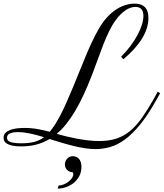

<svg xmlns="http://www.w3.org/2000/svg" viewBox="-20 -806 922 1082"><path d="M662.6 -486.8Q691.4 -515.1 714.6 -546.1Q737.8 -577.1 754.2 -607.4Q770.5 -637.7 779.3 -665.5Q788.1 -693.4 788.1 -716.3Q788.1 -726.1 786.1 -735.4Q784.2 -744.6 779.1 -751.7Q773.9 -758.8 765.4 -762.9Q756.8 -767.1 743.7 -767.1Q715.8 -767.1 687.3 -748Q658.7 -729 632.3 -692.9Q611.8 -665 595 -630.1Q578.1 -595.2 562.5 -555.7Q546.9 -516.1 531.7 -473.1Q516.6 -430.2 499.5 -386.2Q475.6 -324.7 451.9 -273.4Q428.2 -222.2 403.6 -180.7Q378.9 -139.2 353.3 -107.2Q327.6 -75.2 299.8 -51.8Q323.2 -44.9 351.8 -37.8Q380.4 -30.8 411.6 -24.9Q442.9 -19 475.1 -15.1Q507.3 -11.2 539.1 -11.2Q595.2 -11.2 637.2 -25.4Q679.2 -39.6 713.9 -68.6Q748.5 -97.7 779.5 -141.4Q810.5 -185.1 844.2 -244.6L869.1 -289.6L882.3 -280.3L856.9 -235.4Q810.5 -153.3 767.1 -100.8Q723.6 -48.3 681.9 -18.3Q640.1 11.7 599.4 22.9Q558.6 34.2 517.6 34.2Q489.7 34.2 458.3 29.3Q426.8 24.4 393.8 16.4Q360.8 8.3 326.7 -2Q292.5 -12.2 259.3 -22.5Q223.1 -1 184.1 9Q145 19 100.1 19Q69.3 19 50 14.9Q30.8 10.7 19.5 3.9Q8.3 -2.9 4.2 -11.7Q0 -20.5 0 -29.3Q0 -46.9 11.2 -57.6Q22.5 -68.4 39.6 -74.5Q56.6 -80.6 77.1 -82.8Q97.7 -85 116.2 -85Q156.7 -85 193.1 -78.4Q229.5 -71.8 260.3 -63.5Q275.4 -81.1 290.3 -104.5Q305.2 -127.9 321 -158.4Q336.9 -189 354 -227.3Q371.1 -265.6 390.6 -312.5Q421.4 -385.7 446 -448Q470.7 -510.3 494.1 -561Q517.6 -611.8 541.7 -652.1Q565.9 -692.4 596.2 -721.7Q629.9 -754.4 666.5 -770Q703.1 -785.6 737.3 -785.6Q760.3 -785.6 775.6 -779.3Q791 -772.9 800 -762Q809.1 -751 812.7 -736.3Q816.4 -721.7 816.4 -704.6Q816.4 -647 780 -588.1Q743.7 -529.3 674.8 -471.7ZM100.6 1.5Q141.1 1.5 171.4 -5.9Q201.7 -13.2 228 -32.7Q211.9 -37.6 194.1 -42.7Q176.3 -47.9 157.2 -52Q138.2 -56.2 118.9 -58.8Q99.6 -61.5 81.1 -61.5Q52.2 -61.5 35.9 -54Q19.5 -46.4 19.5 -29.3Q19.5 -22.9 22.7 -17.3Q25.9 -11.7 34.7 -7.6Q43.5 -3.4 59.3 -1Q75.2 1.5 100.6 1.5ZM310.5 239.7Q326.2 238.8 341.1 232.4Q356 226.1 367.4 216.8Q378.9 207.5 386 196.8Q393.1 186 393.1 176.3Q393.1 173.3 392.3 170.2Q391.6 167 389.2 164.6Q380.9 164.6 373 161.4Q365.2 158.2 359.1 152.3Q353 146.5 349.4 138.7Q345.7 130.9 345.7 121.1Q345.7 112.8 348.6 104.5Q351.6 96.2 357.4 89.4Q363.3 82.5 371.6 78.4Q379.9 74.2 390.6 74.2Q398.9 74.2 407.5 77.1Q416 80.1 423.1 87.2Q430.2 94.2 434.6 105.7Q439 117.2 439 134.3Q439 162.1 427.5 184.8Q416 207.5 397 223.4Q377.9 239.3 353.8 248Q329.6 256.8 304.7 256.8Z"/></svg>

Font: Petit Formal Script
Style: Regular
Weight: 400
Version: Version 1.001; ttfautohint (v0.8) -G 200 -r 50